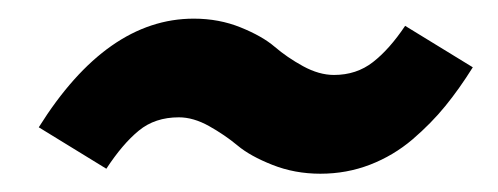

<svg xmlns="http://www.w3.org/2000/svg" viewBox="-20 -424 539 208"><path d="M327.1 -235.8Q299.3 -235.8 275.1 -245.4Q251 -254.9 237.3 -266.4Q223.6 -277.8 206.5 -287.4Q189.5 -296.9 173.8 -296.9Q147.9 -296.9 130.4 -282.5Q112.8 -268.1 95.2 -241.2L22 -286.1Q95.7 -403.8 189.9 -403.8Q217.3 -403.8 240.7 -394.3Q264.2 -384.8 277.6 -373.3Q291 -361.8 308.3 -352.3Q325.7 -342.8 341.8 -342.8Q366.2 -342.8 384 -356.7Q401.9 -370.6 418.9 -396L492.2 -351.1Q477.5 -327.6 462.4 -309.1Q447.3 -290.5 426.8 -272.9Q406.2 -255.4 380.9 -245.6Q355.5 -235.8 327.1 -235.8Z"/></svg>

Font: FiraGO SemiBold
Style: Italic
Weight: 600
Italic angle: -8°
Designer: bBox Type GmbH
Foundry: bBox Type GmbH
Version: Version 1.001;PS 001.001;hotconv 1.0.88;makeotf.lib2.5.64775